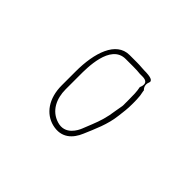

<svg xmlns="http://www.w3.org/2000/svg" viewBox="-65 -712 380 380"><g transform="rotate(45 125.0 -522.5)"><path d="M176.5 -563V-547C176.5 -546.5 176.4 -545.5 176.3 -544.8L173.4 -528.2C170.8 -508.3 166.1 -493.6 159.6 -477.4L151.6 -457.4C148.5 -449.6 136 -423.8 109.3 -432.1C84.5 -439.7 73.5 -463 73.5 -489V-528C73.5 -547.3 72.5 -615.5 115 -615.5H136C143.9 -615.5 150.4 -615.2 155.8 -614.5H163C183.9 -614.5 174.3 -596.9 174.2 -595.9C176.4 -585.8 176.5 -574.9 176.5 -563ZM136 -626.5H115C77.4 -626.5 62.5 -580.2 62.5 -528V-489C62.5 -452.5 80.5 -427.6 106.9 -421.1C135.6 -414.2 152 -431.4 160.5 -451.8C170.2 -474.9 181.5 -498.6 184.6 -526.4L186.6 -543.5C187.2 -548.9 187.5 -555.1 187.5 -564C187.5 -571.5 187.3 -577.5 186.6 -584.3L184.7 -594.8C184.6 -595.3 184.5 -596.1 184.5 -597C178.3 -603.1 178.2 -609.5 181.4 -617.6C181 -622.1 176.9 -625.5 156 -625.5C150.9 -625.5 145.6 -626.5 136 -626.5Z"/></g></svg>

Font: CiSf OpenHand
Style: Hln
Weight: 400
Foundry: Cannot Into Space Fonts
Version: Version 0.7892